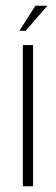

<svg xmlns="http://www.w3.org/2000/svg" viewBox="-20 -653 196 673"><path d="M60 0V-495H96V0ZM48 -545 104 -633H146L70 -545Z"/></svg>

Font: Alumni Sans ExtraLight
Style: Regular
Weight: 250
Version: Version 1.018